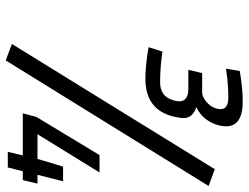

<svg xmlns="http://www.w3.org/2000/svg" viewBox="-116 -722 846 653"><g transform="rotate(90 306.5 -396.0)"><path d="M345 -641Q382 -629 382 -598Q382 -584 377 -564Q354 -468 248 -468Q211 -468 157 -476L141 -479L156 -526Q210 -518 260 -518Q310 -518 322 -565Q325 -575 325 -583Q325 -614 283 -614H218L229 -661H294Q310 -661 327.5 -676Q345 -691 350 -711Q355 -731 345.5 -740.5Q336 -750 312 -750Q270 -750 228 -744L214 -742L222 -789Q282 -799 325 -799Q410 -799 410 -743Q410 -708 386 -674Q371 -654 345 -641ZM186 7 130 -14 556 -704 613 -683ZM497 0 509 -51H366L378 -97L508 -312H567L437 -101H521L547 -188H597L575 -101H605L593 -51H563L550 0Z"/></g></svg>

Font: Titillium Web Light
Style: Italic
Weight: 300
Italic angle: -13°
Version: Version 1.002;PS 57.000;hotconv 1.0.70;makeotf.lib2.5.55311